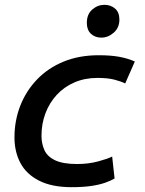

<svg xmlns="http://www.w3.org/2000/svg" viewBox="-20 -764 600 796"><path d="M277 12Q195 12 142 -15Q89 -42 64.5 -88.5Q40 -135 40 -194Q40 -264 64 -325.5Q88 -387 133.5 -434.5Q179 -482 243.5 -508.5Q308 -535 389 -535Q439 -535 474.5 -528.5Q510 -522 539 -509L499 -418Q481 -427 453.5 -434Q426 -441 384 -441Q332 -441 289 -422.5Q246 -404 215.5 -371Q185 -338 168.5 -294.5Q152 -251 152 -201Q152 -169 164 -142Q176 -115 208.5 -99.5Q241 -84 300 -84Q347 -84 387.5 -95Q428 -106 445 -115L455 -24Q440 -15 416 -6.5Q392 2 358 7Q324 12 277 12ZM400 -608Q374 -608 357 -624Q340 -640 340 -669Q340 -705 362.5 -724.5Q385 -744 413 -744Q439 -744 457 -728.5Q475 -713 475 -683Q475 -649 451.5 -628.5Q428 -608 400 -608Z"/></svg>

Font: Ubuntu Sans Mono Medium
Style: Italic
Weight: 500
Italic angle: -13.5°
Monospace: yes
Designer: Dalton Maag Ltd
Foundry: Dalton Maag Ltd
Version: Version 1.006